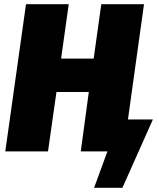

<svg xmlns="http://www.w3.org/2000/svg" viewBox="-20 -716 754 908"><path d="M585 -151 661 -696H459L423 -439H269L305 -696H103L5 0H207L247 -281H400L362 0H488L425 172H559L703 -151Z"/></svg>

Font: Fira Sans Heavy
Style: Italic
Weight: 900
Italic angle: -8°
Designer: bBox Type GmbH & Carrois Corporate GbR & Edenspiekermann AG
Foundry: bBox Type GmbH & Carrois Corporate GbR & Edenspiekermann AG
Version: Version 4.301;PS 004.301;hotconv 1.0.88;makeotf.lib2.5.64775